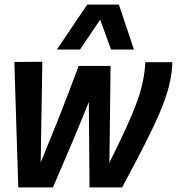

<svg xmlns="http://www.w3.org/2000/svg" viewBox="-20 -810 765 830"><path d="M508 0H367L364 -369Q329 -282 288.5 -186Q248 -90 209 0H59L42 -542L163 -543L156 -108Q199 -212 239 -313Q279 -414 320 -525H458L453 -107Q498 -197 527 -261Q556 -325 573 -372.5Q590 -420 598 -460Q606 -500 608 -541H725Q724 -492 711 -440Q698 -388 671.5 -325.5Q645 -263 604.5 -183.5Q564 -104 508 0ZM226 -596 357 -790H494L559 -596H460L413 -725L326 -596Z"/></svg>

Font: Georama SemiBold
Style: Italic
Weight: 600
Italic angle: -9°
Designer: Jean-Baptiste Levee
Foundry: Production Type
Version: Version 1.000